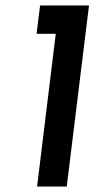

<svg xmlns="http://www.w3.org/2000/svg" viewBox="-20 -679 394 699"><path d="M126 -659H304L223 0H115L183 -556H113Z"/></svg>

Font: Josefin Sans Thin Medium
Style: Italic
Weight: 500
Italic angle: -7°
Version: Version 2.000